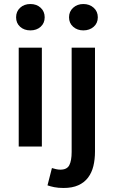

<svg xmlns="http://www.w3.org/2000/svg" viewBox="-20 -728 564 954"><path d="M73 0V-491H188V0ZM131 -577Q100 -577 80 -595Q60 -613 60 -642Q60 -671 80 -689.5Q100 -708 131 -708Q162 -708 182 -689.5Q202 -671 202 -642Q202 -613 182 -595Q162 -577 131 -577ZM296 206Q269 206 249.5 202Q230 198 216 193L238 107Q248 110 258.5 112.5Q269 115 280 115Q313 115 324.5 92.5Q336 70 336 27V-491H452V25Q452 64 444 97Q436 130 417.5 154.5Q399 179 369 192.5Q339 206 296 206ZM394 -577Q364 -577 343.5 -595Q323 -613 323 -642Q323 -671 343.5 -689.5Q364 -708 394 -708Q425 -708 445.5 -689.5Q466 -671 466 -642Q466 -613 445.5 -595Q425 -577 394 -577Z"/></svg>

Font: TT Toshiba Sans Medium
Style: Regular
Weight: 500
Designer: Paul D. Hunt
Foundry: Toshiba Corporation
Version: Version 2.020;PS 2.000;hotconv 1.0.86;makeotf.lib2.5.63406